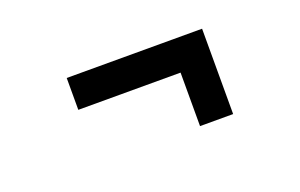

<svg xmlns="http://www.w3.org/2000/svg" viewBox="-53 -627 1106 708"><g transform="rotate(-20 500.0 -272.5)"><path d="M635.7 -105.5V-315.4H234.4V-440.4H765.6V-105.5Z"/></g></svg>

Font: Gen Shin Gothic Monospace Heavy
Style: Bold
Weight: 800
Designer: [Source Han Sans]
Ryoko NISHIZUKA  (kana & ideographs); Paul D. Hunt (Latin, Greek & Cyrillic); Wenlong ZHANG  (bopomofo
Version: Version 1.002.20150607